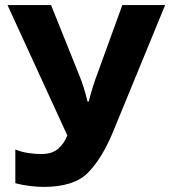

<svg xmlns="http://www.w3.org/2000/svg" viewBox="-20 -734 677 764"><path d="M466.8 -713.9 369.1 -444.8C354 -406.2 342.3 -365.7 333 -330.1H328.1C319.8 -367.2 308.1 -404.3 292 -442.9L183.1 -713.9H9.8L248 -194.8C239.7 -174.3 228 -156.7 211.9 -142.6C195.8 -128.4 173.8 -121.1 145 -121.1C113.3 -121.1 72.8 -125.5 41 -139.2V-4.9C75.7 4.4 121.1 9.8 152.8 9.8C234.4 9.8 293.5 -9.3 330.6 -47.4C367.7 -85 400.4 -138.7 429.2 -208L637.2 -713.9Z"/></svg>

Font: Avrile Sans
Style: Bold
Weight: 700
Designer: Monotype Design Team, Google (font), Stefan Peev (BGR Cyrillic), Cristiano Sobral (main changes)
Foundry: The Avrile Sans Project Authors
Version: Version 3.110